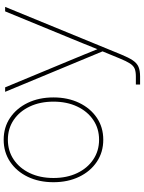

<svg xmlns="http://www.w3.org/2000/svg" viewBox="108 -671 768 1024"><g transform="rotate(-90 492.0 -159.0)"><path d="M258.8 7.8Q192.4 7.8 141.1 -26.6Q89.8 -61 61 -121.1Q32.2 -181.2 32.2 -257.8Q32.2 -335 61 -394.8Q89.8 -454.6 141.1 -489Q192.4 -523.4 258.8 -523.4Q325.2 -523.4 376 -489Q426.8 -454.6 455.6 -394.8Q484.4 -335 484.4 -257.8Q484.4 -181.2 455.6 -121.1Q426.8 -61 376 -26.6Q325.2 7.8 258.8 7.8ZM258.8 -14.6Q318.4 -14.6 364.3 -45.7Q410.2 -76.7 436 -131.6Q461.9 -186.5 461.9 -257.8Q461.9 -329.1 436 -384Q410.2 -439 364.3 -470Q318.4 -501 258.8 -501Q199.2 -501 153.1 -470Q106.9 -439 80.8 -384Q54.7 -329.1 54.7 -257.8Q54.7 -186.5 80.8 -131.6Q106.9 -76.7 153.1 -45.7Q199.2 -14.6 258.8 -14.6ZM553.2 204.1V181.6H596.2Q622.1 181.6 637.7 175.3Q653.3 168.9 665.5 150.1Q677.7 131.3 692.4 95.2L730 3.9L514.2 -515.6H538.1L684.1 -164.1Q698.7 -128.9 713.1 -93.8Q727.5 -58.6 741.7 -23.4Q755.9 -58.6 770 -93.8Q784.2 -128.9 798.8 -164.1L943.4 -515.6H967.3L713.4 103Q696.8 143.6 681.9 165.5Q667 187.5 647.2 195.8Q627.4 204.1 596.2 204.1Z"/></g></svg>

Font: Inter Display Thin
Style: Regular
Weight: 100
Designer: Rasmus Andersson
Foundry: rsms
Version: Version 4.000;git-a52131595